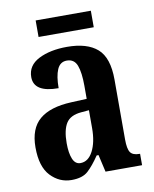

<svg xmlns="http://www.w3.org/2000/svg" viewBox="-79 -742 652 812"><g transform="rotate(-10 246.5 -335.5)"><path d="M163 10Q111 10 73.5 -29.5Q36 -69 36 -152Q36 -233 81.5 -271.5Q127 -310 218 -314L285 -317V-373Q285 -430 273.5 -460.5Q262 -491 230 -491Q201 -491 188.5 -462Q176 -433 176 -382Q70 -382 70 -448Q70 -498 119 -523Q168 -548 241 -548Q327 -548 371 -509.5Q415 -471 415 -377V-120Q415 -79 425.5 -64Q436 -49 464 -49H467V0H310L293 -74H285Q258 -34 234 -12Q210 10 163 10ZM212 -54Q246 -54 266 -92.5Q286 -131 286 -191V-268L252 -265Q205 -261 187 -232Q169 -203 169 -147Q169 -104 179.5 -79Q190 -54 212 -54ZM130 -610V-681H367V-610Z"/></g></svg>

Font: Noto Serif Armenian ExtraCondensed
Style: Bold
Weight: 700
Width: 2
Designer: Monotype Design Team
Foundry: Monotype Imaging Inc.
Version: Version 2.008; ttfautohint (v1.8.4.7-5d5b)